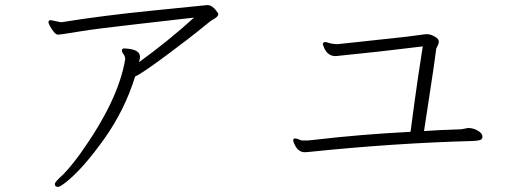

<svg xmlns="http://www.w3.org/2000/svg" viewBox="-20 -694 2040 753"><path d="M208 39Q195 39 195 28Q195 22 210 7Q247 -25 296 -93Q445 -302 471 -462Q471 -473 464.5 -481.5Q458 -490 458 -497L459 -500Q460 -504 467.5 -504Q475 -504 489 -502Q529 -496 529 -471Q529 -462 525 -450Q640 -533 741 -625Q676 -617 518.5 -599.5Q361 -582 288.5 -570Q216 -558 208 -558Q200 -558 191 -569Q182 -580 176 -591.5Q170 -603 170 -606Q170 -615 179 -615L218 -607H222Q383 -633 578.5 -652.5Q774 -672 792 -674H794Q814 -674 834 -644Q836 -640 836 -638Q836 -628 813 -616Q807 -613 784 -594Q726 -546 630 -475Q534 -404 510 -394Q469 -262 388.5 -149Q308 -36 243 17Q216 39 208 39Z M1789 -187 1816 -192Q1836 -192 1854 -181.5Q1872 -171 1872 -159V-158Q1872 -148 1863.5 -145Q1855 -142 1834 -141Q1528 -133 1190 -98L1176 -97Q1150 -97 1136 -126Q1130 -138 1130 -144.5Q1130 -151 1137 -151Q1144 -151 1152.5 -147Q1161 -143 1166 -143Q1166 -143 1186 -143Q1190 -143 1216 -146Q1395 -167 1590 -177Q1595 -214 1606 -296Q1617 -378 1638 -512Q1460 -490 1307 -475L1296 -474Q1265 -474 1251 -507Q1246 -519 1246 -520Q1246 -529 1256 -529Q1261 -529 1265.5 -527Q1270 -525 1276 -524Q1282 -523 1287.5 -522Q1293 -521 1298 -521H1305Q1309 -521 1371.5 -528Q1434 -535 1482 -540Q1530 -545 1574 -550L1650 -560H1654Q1669 -560 1685 -550.5Q1701 -541 1701 -532Q1701 -523 1696.5 -515Q1692 -507 1691 -504Q1683 -440 1665 -324.5Q1647 -209 1643 -180Q1695 -184 1789 -187Z"/></svg>

Font: LXGW WenKai Lite Light
Style: Regular
Weight: 300
Designer: LXGW / Fontworks Inc.
Foundry: LXGW / Fontworks Inc.
Version: Version 1.511; March 25, 2025